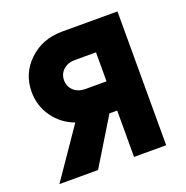

<svg xmlns="http://www.w3.org/2000/svg" viewBox="-105 -651 723 747"><g transform="rotate(-20 256.5 -277.0)"><path d="M326 -313V-433H239Q209 -433 190.5 -416Q172 -399 172 -373Q172 -347 190.5 -330Q209 -313 239 -313ZM17 0 157 -204Q103 -224 70.5 -270Q38 -316 38 -373Q38 -450 93 -502Q148 -554 230 -554H459V0H326V-192H294L177 0Z"/></g></svg>

Font: Involve
Style: Bold
Weight: 700
Designer: Stefan Peev
Foundry: Context Ltd.
Version: Version 1.001